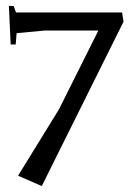

<svg xmlns="http://www.w3.org/2000/svg" viewBox="-20 -533 442 648"><path d="M26 -513 34 -491H392L397 -460L121 95L41 60L179 -164L312 -430H131L36 -421L33 -383H16L10 -513Z"/></svg>

Font: Balthazar
Style: Regular
Weight: 400
Designer: Dario Manuel Muhafara
Foundry: Dario Manuel Muhafara
Version: Version 1.000